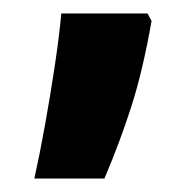

<svg xmlns="http://www.w3.org/2000/svg" viewBox="-20 -135 287 285"><path d="M205 -104Q192 -30 175 23Q158 76 135 130H31Q39 94 47 49.5Q55 5 61.5 -38.5Q68 -82 71 -115H199Z"/></svg>

Font: Noto Sans Gujarati UI ExtraCondensed
Style: Bold
Weight: 700
Width: 2
Designer: Jelle Bosma - Monotype Design Team, Universal Thirst
Foundry: Monotype Imaging Inc.
Version: Version 2.106; ttfautohint (v1.8.4.7-5d5b)